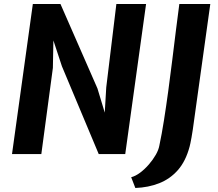

<svg xmlns="http://www.w3.org/2000/svg" viewBox="-20 -767 1086 956"><path d="M185.8 0H39.8L143.5 -747H281.1L465.2 -326.7L501.6 -206.2L509 -331.8L559.4 -747H707.3L603.6 0H471.5L288.3 -437L245.9 -565.7L243.3 -428.8ZM653.9 169 633.2 115.5Q654.8 109.8 677.8 92.7Q700.7 75.5 721 52.1Q741.3 28.7 755.5 4Q769.7 -20.7 773.4 -42Q785.3 -97.7 796.3 -167.3Q807.3 -236.9 817.7 -313.4Q828 -389.9 837.6 -467.2Q847.2 -544.5 856 -616.1Q864.8 -687.7 872.9 -747H1027.1L946.9 -171.5Q939.7 -116.2 933.6 -82.7Q927.5 -49.1 924.1 -37Q904.9 35.1 866.1 79.5Q827.2 123.8 773.1 145.2Q719 166.6 653.9 169Z"/></svg>

Font: Merriweather Sans Variable Regular
Style: Italic
Weight: 300
Italic angle: -8°
Designer: Eben Sorkin
Foundry: Eben Sorkin
Version: Version 2.001